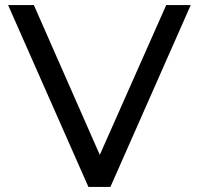

<svg xmlns="http://www.w3.org/2000/svg" viewBox="-20 -729 795 760"><path d="M735 -709 417 11H330L12 -709H114L375 -116L638 -709Z"/></svg>

Font: AtCorfu Sans
Style: AtCorfu Sans Regular
Weight: 400
Designer: Kostas Teopoulos
Foundry: Kostas Teopoulos
Version: Version 1.00 July 8, 2025, initial release